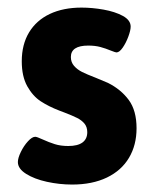

<svg xmlns="http://www.w3.org/2000/svg" viewBox="-20 -481 398 508"><path d="M27.3 -52.2Q27.3 -63 35.2 -79.1Q43 -95.2 54 -107.2Q64.9 -119.1 73.2 -119.1Q77.6 -119.1 92.3 -112.3Q109.4 -104.5 125 -99.6Q140.6 -94.7 160.6 -94.7Q185.5 -94.7 198.2 -104Q210.9 -113.3 210.9 -131.3Q210.9 -145 203.4 -154.1Q195.8 -163.1 184.1 -168.9Q172.4 -174.8 150.9 -183.1L136.7 -188.5Q108.9 -199.2 87.9 -212.9Q66.9 -226.6 52.2 -252.7Q37.6 -278.8 37.6 -318.8Q37.6 -363.3 56.9 -395.3Q76.2 -427.2 111.8 -444.1Q147.5 -460.9 195.8 -460.9Q223.6 -460.9 253.9 -455.6Q284.2 -450.2 304.9 -439Q325.7 -427.7 325.7 -410.6Q325.7 -400.9 319.6 -384.3Q313.5 -367.7 304.7 -355Q295.9 -342.3 288.1 -342.3Q285.6 -342.3 274.4 -346.7Q259.3 -353 245.4 -356.7Q231.4 -360.4 213.4 -360.4Q167.5 -360.4 167.5 -330.1Q167.5 -316.4 176 -306.6Q184.6 -296.9 197.3 -290.5Q210 -284.2 232.9 -275.4Q259.3 -264.6 265.6 -261.7Q299.8 -244.6 320.6 -216.6Q341.3 -188.5 341.3 -141.6Q341.3 -97.2 321.3 -63.5Q301.3 -29.8 262.7 -11.2Q224.1 7.3 170.9 7.3Q137.2 7.3 104 0Q70.8 -7.3 49.1 -21Q27.3 -34.7 27.3 -52.2Z"/></svg>

Font: Jaldi
Style: Bold
Weight: 400
Designer: Pablo Cosgaya and Nicolas Silva
Foundry: Omnibus-Type
Version: Version 1.007